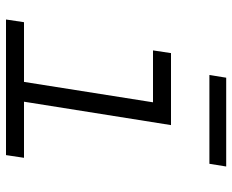

<svg xmlns="http://www.w3.org/2000/svg" viewBox="-87 -687 774 640"><g transform="rotate(90 300.0 -367.0)"><path d="M45 0 54 -60H253L321 -490H148L157 -550H397L319 -60H506L497 0ZM230 -678 239 -734H535L526 -678Z"/></g></svg>

Font: NKDuy Mono ExtraLight
Style: Italic
Weight: 200
Italic angle: -9°
Monospace: yes
Designer: NKDuy
Foundry: NKDuy
Version: Version 2.251; ttfautohint (v1.8.4.7-5d5b)